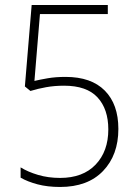

<svg xmlns="http://www.w3.org/2000/svg" viewBox="-20 -734 546 764"><path d="M241 -428Q343 -428 397 -373.5Q451 -319 451 -221Q451 -117 390 -53.5Q329 10 219 10Q169 10 129.5 -0.5Q90 -11 62 -27V-68Q91 -50 131.5 -38Q172 -26 219 -26Q310 -26 360.5 -79Q411 -132 411 -219Q411 -300 368 -346.5Q325 -393 235 -393Q197 -393 163.5 -387Q130 -381 101 -372L79 -390L106 -714H409V-678H139L117 -412Q138 -417 169.5 -422.5Q201 -428 241 -428Z"/></svg>

Font: Noto Sans Arabic UI SmCn XLt
Style: Regular
Weight: 200
Width: 4
Designer: Monotype Design Team, Nadine Chahine and Nizar Qandah
Foundry: Monotype Imaging Inc.
Version: Version 2.010; ttfautohint (v1.8.4.7-5d5b)